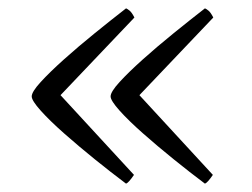

<svg xmlns="http://www.w3.org/2000/svg" viewBox="-20 -490 603 460"><path d="M282 -50Q246 -77 207 -108.5Q168 -140 133.5 -170.5Q99 -201 77.5 -225Q56 -249 56 -259Q56 -270 77.5 -293.5Q99 -317 133 -347.5Q167 -378 206.5 -410Q246 -442 282 -470Q285 -469 290.5 -464.5Q296 -460 302 -448L125 -262L301 -71Q288 -52 282 -50ZM471 -50Q435 -77 396 -108.5Q357 -140 322.5 -170.5Q288 -201 266.5 -225Q245 -249 245 -259Q245 -270 266.5 -293.5Q288 -317 322 -347.5Q356 -378 395.5 -410Q435 -442 471 -470Q474 -469 479.5 -464.5Q485 -460 491 -448L314 -262L490 -71Q477 -52 471 -50Z"/></svg>

Font: Texturina Thin
Style: Regular
Weight: 100
Designer: Guillermo Torres Carreño
Foundry: Omnibus-Type
Version: Version 1.002; ttfautohint (v1.8.3)